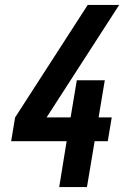

<svg xmlns="http://www.w3.org/2000/svg" viewBox="-20 -755 540 775"><path d="M219 0 249 -185H25L41 -281L334 -735H461L168 -281H265L290 -431H403L378 -281H431L415 -185H362L331 0Z"/></svg>

Font: Iosevka Curly Oblique
Style: Bold
Weight: 700
Italic angle: -9°
Monospace: yes
Designer: Belleve Invis
Foundry: Belleve Invis
Version: Version 11.1.0; ttfautohint (v1.8.3)